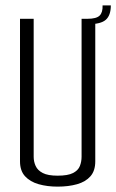

<svg xmlns="http://www.w3.org/2000/svg" viewBox="-20 -690 433 715"><path d="M194.4 5Q155.9 5 124.1 -4Q92.3 -13 73.4 -33.5Q54.5 -54 54.5 -89V-620H105.4V-106.2Q105.4 -87.9 112.8 -71.8Q120.2 -55.6 139.3 -45.7Q158.4 -35.8 194.4 -35.8Q232.9 -35.8 252 -45.7Q271.2 -55.6 277.5 -71.9Q283.8 -88.2 283.8 -106.2V-620H334.8V-89Q334.8 -54 316.8 -33.5Q298.8 -13 267 -4Q235.2 5 194.4 5ZM308.9 -599.9 305.8 -620Q338.9 -620 351 -631.9Q363 -643.8 362 -669.8H392.7Q392.7 -632.8 374 -616.3Q355.2 -599.9 308.9 -599.9Z"/></svg>

Font: Smooch Sans Thin
Style: Regular
Weight: 100
Designer: Robert E. Leuschke
Foundry: Robert E. Leuschke
Version: Version 1.010